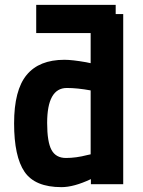

<svg xmlns="http://www.w3.org/2000/svg" viewBox="-20 -758 589 790"><path d="M129 -622V-738H456V-700H487V0H354V-21Q284 12 233 12Q124 12 81 -51Q38 -114 38 -250.5Q38 -387 89.5 -449.5Q141 -512 245 -512Q277 -512 334 -502L353 -498V-622ZM339 -120 353 -123V-386Q298 -396 255 -396Q174 -396 174 -252Q174 -174 192 -141Q210 -108 251.5 -108Q293 -108 339 -120Z"/></svg>

Font: Titillium Web[RUS by Daymarius]
Style: Bold
Weight: 700
Designer: Cyrillization by Daymarius
Foundry: Cyrillization by Daymarius
Version: Version 1.002 September 11, 2018